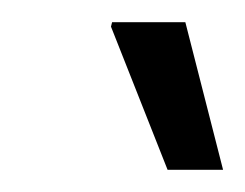

<svg xmlns="http://www.w3.org/2000/svg" viewBox="-20 -744 221 173"><path d="M131 -591 80 -720 81 -724H147L181 -591Z"/></svg>

Font: Archivo ExtraCondensed
Style: Italic
Weight: 400
Width: 2
Italic angle: -10°
Designer: Hector Gatti
Foundry: Omnibus-Type
Version: Version 2.001